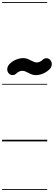

<svg xmlns="http://www.w3.org/2000/svg" viewBox="-25 -1349 514 1832"><path d="M58.5 -649Q42 -667.5 44.2 -692.2Q46.5 -717 65 -737.5Q90.5 -764 126.2 -779.2Q162 -794.5 198 -794.5Q223 -794.5 245.5 -784.2Q268 -774 288.2 -763.5Q308.5 -753 325.5 -753Q340 -753 354 -759.2Q368 -765.5 378.5 -775Q394.5 -792.5 416 -793.5Q437.5 -794.5 454 -777.5Q470.5 -759 469 -734Q467.5 -709 449 -689.5Q423 -663 387 -647.5Q351 -632 315 -632Q291.5 -632 269 -642.5Q246.5 -653 226.2 -663.2Q206 -673.5 189 -673.5Q174.5 -673.5 159.8 -667.2Q145 -661 134 -650.5Q117 -633 95 -632.8Q73 -632.5 58.5 -649ZM58.5 -649Q42 -667.5 44.2 -692.2Q46.5 -717 65 -737.5Q90.5 -764 126.2 -779.2Q162 -794.5 198 -794.5Q223 -794.5 245.5 -784.2Q268 -774 288.2 -763.5Q308.5 -753 325.5 -753Q340 -753 354 -759.2Q368 -765.5 378.5 -775Q394.5 -792.5 416 -793.5Q437.5 -794.5 454 -777.5Q470.5 -759 469 -734Q467.5 -709 449 -689.5Q423 -663 387 -647.5Q351 -632 315 -632Q291.5 -632 269 -642.5Q246.5 -653 226.2 -663.2Q206 -673.5 189 -673.5Q174.5 -673.5 159.8 -667.2Q145 -661 134 -650.5Q117 -633 95 -632.8Q73 -632.5 58.5 -649ZM-5 455H425.5V463H-5ZM-5 -16H425.5V0H-5ZM-5 -549H425.5V-541H-5ZM-5 -1329H425.5V-1321H-5Z"/></svg>

Font: Edu SA Dotted Guide
Style: Regular
Weight: 400
Designer: Tina and Corey Anderson, Eben Sorkin, Mirko Velimirovic
Foundry: Google for Education
Version: Version 2.000